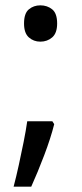

<svg xmlns="http://www.w3.org/2000/svg" viewBox="-20 -570 308 719"><path d="M70 -482Q70 -520 88 -535Q106 -550 131 -550Q157 -550 175.5 -535Q194 -520 194 -482Q194 -446 175.5 -430Q157 -414 131 -414Q106 -414 88 -430Q70 -446 70 -482ZM183 -105Q170 -53 145.5 11.5Q121 76 97 129H31Q41 91 50.5 47.5Q60 4 68.5 -38.5Q77 -81 82 -116H176Z"/></svg>

Font: Noto Sans Mayan Numerals
Style: Regular
Weight: 400
Designer: Monotype Design Team
Foundry: Monotype Imaging Inc.
Version: Version 2.001; ttfautohint (v1.8.4.7-5d5b)